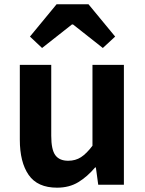

<svg xmlns="http://www.w3.org/2000/svg" viewBox="-20 -863 677 897"><path d="M246.4 13.8Q155.3 13.8 113.9 -45.8Q72.6 -105.3 72.6 -210.6V-559.8H219.4V-228.7Q219.4 -164.3 238.3 -138.2Q257.3 -112 298.6 -112Q332.7 -112 358.4 -128.6Q384.1 -145.2 412 -182.1V-559.8H558.8V0H438.9L427.9 -80.6H424.3Q388.2 -37.8 346 -12Q303.8 13.8 246.4 13.8ZM119.9 -692.1 244.3 -843H393.5L518 -692.1L460.4 -638.8L321 -748.8H316.2L176.6 -638.8Z"/></svg>

Font: Noto Sans SC Thin
Style: Regular
Weight: 100
Designer: Ryoko NISHIZUKA 西塚涼子 (kana, bopomofo & ideographs); Paul D. Hunt (Latin, Greek & Cyrillic); Sandoll Communications 산돌커뮤니
Foundry: Adobe
Version: Version 2.004-H2;hotconv 1.0.118;makeotfexe 2.5.65603